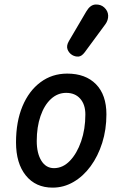

<svg xmlns="http://www.w3.org/2000/svg" viewBox="-20 -833 536 857"><path d="M215 4.5Q139 4.5 95.2 -49.8Q51.5 -104 51.5 -197.5Q51.5 -289.5 80.2 -358.5Q109 -427.5 160.8 -466Q212.5 -504.5 280 -504.5Q362 -504.5 408.5 -457Q455 -409.5 455 -322.5Q455 -254.5 436.2 -195.2Q417.5 -136 384.5 -91Q351.5 -46 308 -20.8Q264.5 4.5 215 4.5ZM221 -82.5Q260.5 -82.5 292 -115.2Q323.5 -148 342.2 -202.2Q361 -256.5 361 -322Q361 -366.5 338 -392.5Q315 -418.5 275.5 -418.5Q237 -418.5 207.2 -391Q177.5 -363.5 160.8 -314.8Q144 -266 144 -203.5Q144 -149 164.5 -115.8Q185 -82.5 221 -82.5ZM302 -587.5Q287 -597 281.2 -613.2Q275.5 -629.5 288 -650.5L365 -781.5Q382.5 -811.5 406 -812.8Q429.5 -814 445 -800Q462 -784.5 462.8 -763.8Q463.5 -743 450.5 -725L358 -599.5Q344.5 -581.5 330.2 -580.5Q316 -579.5 302 -587.5Z"/></svg>

Font: Edu AU VIC WA NT Hand Medium
Style: Regular
Weight: 500
Version: Version 1.001